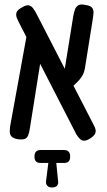

<svg xmlns="http://www.w3.org/2000/svg" viewBox="-20 -602 473 846"><path d="M379 7Q362 18 351 18Q340 18 332 10Q324 2 317 -9L69 -492Q60 -509 54.5 -522.5Q49 -536 53 -547.5Q57 -559 78 -570Q96 -581 107 -578.5Q118 -576 126.5 -564.5Q135 -553 144 -535L392 -53Q399 -41 401 -31Q403 -21 398.5 -12Q394 -3 379 7ZM56 11Q37 7 30 -1.5Q23 -10 23 -23.5Q23 -37 26 -53L97 -443L172 -416L112 -39Q109 -18 104 -5.5Q99 7 88 10.5Q77 14 56 11ZM283 -204 255 -234 303 -532Q306 -548 310.5 -560.5Q315 -573 326 -579Q337 -585 357 -580Q379 -577 386 -567.5Q393 -558 392 -544.5Q391 -531 388 -513L354 -300Q350 -279 340.5 -264.5Q331 -250 316.5 -236.5Q302 -223 283 -204ZM208 224Q195 224 188 216Q181 208 183 195L193 116H159Q132 116 132 90V86Q132 73 139 66Q146 59 159 59H262Q275 59 282 66Q289 73 289 86V90Q289 116 262 116H228L236 196Q238 209 231 216.5Q224 224 211 224Z"/></svg>

Font: Fredoka Condensed
Style: Regular
Weight: 400
Width: 3
Designer: Ben Nathan
Foundry: Milena B. Brandão, Ben Nathan
Version: Version 2.001